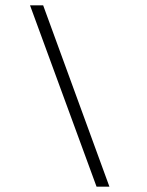

<svg xmlns="http://www.w3.org/2000/svg" viewBox="-20 -651 549 716"><path d="M340 45 92 -631H141L388 45Z"/></svg>

Font: Alumni Sans
Style: Italic
Weight: 400
Italic angle: -8°
Version: Version 1.016